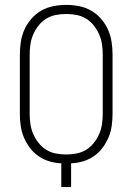

<svg xmlns="http://www.w3.org/2000/svg" viewBox="-20 -763 540 783"><path d="M230 0V-97Q205 -98 181.5 -105Q158 -112 137.5 -126Q117 -140 102 -160Q87 -180 77.5 -202.5Q68 -225 64.5 -249.5Q61 -274 61 -299V-540Q61 -566 65 -592.5Q69 -619 80 -643Q91 -667 108.5 -687Q126 -707 149 -720Q172 -733 198 -738Q224 -743 250 -743Q276 -743 302 -738Q328 -733 351 -720Q374 -707 391.5 -687Q409 -667 420 -643Q431 -619 435 -592.5Q439 -566 439 -540V-299Q439 -274 435.5 -249.5Q432 -225 422.5 -202.5Q413 -180 398 -160Q383 -140 362.5 -126Q342 -112 318.5 -105Q295 -98 270 -97V0ZM250 -133Q271 -133 292 -137Q313 -141 331 -152Q349 -163 362.5 -180Q376 -197 384.5 -216.5Q393 -236 396 -257Q399 -278 399 -299V-540Q399 -561 396 -582Q393 -603 384.5 -622.5Q376 -642 362.5 -659Q349 -676 331 -687Q313 -698 292 -702Q271 -706 250 -706Q229 -706 208 -702Q187 -698 169 -687Q151 -676 137.5 -659Q124 -642 115.5 -622.5Q107 -603 104 -582Q101 -561 101 -540V-299Q101 -278 104 -257Q107 -236 115.5 -216.5Q124 -197 137.5 -180Q151 -163 169 -152Q187 -141 208 -137Q229 -133 250 -133Z"/></svg>

Font: Iosevka Curly Extralight
Style: Regular
Weight: 200
Monospace: yes
Designer: Belleve Invis
Foundry: Belleve Invis
Version: Version 22.1.2; ttfautohint (v1.8.4)